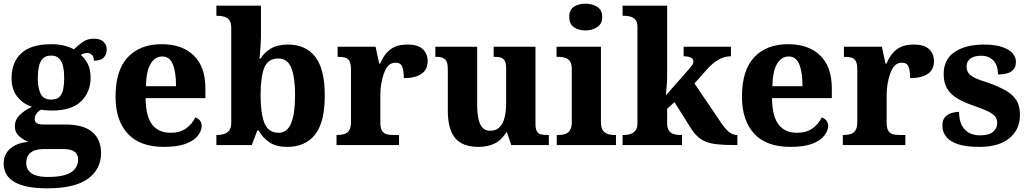

<svg xmlns="http://www.w3.org/2000/svg" viewBox="-21 -791 5614 1047"><path d="M235.7 236Q117 236 58 201.7Q-1 167.3 -1 100.8Q-1 66 15.5 41Q32 16 63.5 0.5Q95 -15 134 -17Q107 -28 83.5 -48.2Q60 -68.5 60 -103.2Q60 -137 84.5 -162Q109 -187 153 -209Q105 -224 73.5 -263.5Q42 -303 42 -365.1Q42 -451 95 -500.5Q148 -550 260 -550Q297.7 -550 328.9 -542.2Q360.1 -534.4 382 -522Q406 -545 430.8 -562.5Q455.7 -580 491.8 -580Q527 -580 544 -562.5Q561 -545 561 -521.5Q561 -496 545.5 -478Q530 -460 491 -460Q491 -481 480.5 -491.5Q469.9 -502 457 -502Q444 -502 435.5 -499Q427 -496 419 -492Q443 -472 458 -442Q473 -412 473 -368Q473 -289 421.4 -238.5Q369.8 -188 259.6 -188Q249 -188 230 -189.5Q211 -191 204 -193Q191 -187.3 179.5 -173.4Q168 -159.4 168 -142Q168 -126 180.5 -119Q193 -112 217 -112H334Q435 -112 482.5 -71Q530 -30 530 43Q530 132 458.1 184Q386.3 236 235.7 236ZM239 174Q296.5 174 332.7 163.5Q369 153 387 130.9Q405 108.8 405 79Q405 51.4 385.7 36.7Q366.4 22 327 22H209Q190 22 170 28.4Q149.9 34.7 136 51.4Q122 68 122 98.7Q122 123 136 140.5Q150 158 176.6 166Q203.2 174 239 174ZM257 -248Q288 -248 303 -262.5Q318 -277 323.5 -304Q329 -331 329 -365Q329 -399.7 323.2 -427.8Q317.5 -455.9 301.7 -471.9Q286 -488 256.9 -488Q229 -488 213 -472Q197 -456 191 -427.5Q185 -399 185 -364Q185 -313.5 200 -280.7Q215 -248 257 -248Z M873 10Q742 10 675.5 -62.2Q609 -134.5 609 -264Q609 -407 675.5 -478.5Q742 -550 861.3 -550Q972 -550 1035.5 -488.5Q1099 -427 1099 -309V-256H773Q774 -157 808.5 -112Q843 -67 909.7 -67Q961 -67 994.5 -91.4Q1028 -115.8 1044 -151Q1058 -146 1068.5 -134.5Q1079 -122.9 1079 -105Q1079 -79 1058.2 -51.5Q1037.3 -24 992.1 -7Q947 10 873 10ZM939 -321Q939 -397.5 921.5 -440.2Q904 -483 864 -483Q823 -483 799.5 -441.5Q776 -400 775 -321Z M1545 10Q1486 10 1449 -14.5Q1412 -39 1390 -79H1382L1352 0H1159V-55H1163Q1183 -55 1200.5 -60Q1218 -65 1229 -79.5Q1240 -94 1240 -124V-638Q1240 -667 1230 -681Q1220 -695 1201.5 -700Q1183 -705 1163 -705H1159V-760H1402V-591Q1402 -574 1400.5 -551.5Q1399 -529 1397.5 -507Q1396 -485 1394 -472H1400Q1420 -505 1456.5 -526.5Q1493 -548 1549 -548Q1646 -548 1698 -481.5Q1750 -415 1750 -269Q1750 -124 1697 -57Q1644 10 1545 10ZM1498 -67Q1546 -67 1567 -120Q1588 -173 1588 -271Q1588 -372 1567 -422Q1546 -472 1497 -472Q1441 -472 1420.5 -422.5Q1400 -373 1400 -270Q1400 -173 1421 -120Q1442 -67 1498 -67Z M1814 0V-55H1819Q1841 -55 1857 -60Q1873 -65 1883 -80.5Q1893 -96 1893 -127V-413Q1893 -443 1884.5 -458Q1876 -473 1861 -477Q1846 -481 1823 -481H1820V-536H2027L2047 -444H2052Q2066 -478 2086.5 -501.5Q2107 -525 2134 -536.5Q2161 -548 2202 -548Q2259 -548 2285 -522.5Q2311 -497 2311 -458Q2311 -411 2277 -388Q2243 -365 2181 -365Q2181 -405 2172.5 -427Q2164 -449 2136 -449Q2112 -449 2097 -433Q2082 -417 2072.5 -390.5Q2063 -364 2058 -333.5Q2053 -303 2053 -276V-122Q2053 -92 2062.5 -77.5Q2072 -63 2087 -59Q2102 -55 2122 -55H2155V0Z M2588 10Q2501 10 2461 -38Q2421 -86 2421 -188V-411Q2421 -439 2415 -454Q2409 -469 2394.5 -475Q2380 -481 2356 -481H2353V-536H2581V-220Q2581 -178 2587.5 -145.5Q2594 -113 2609.5 -95.5Q2625 -78 2652 -78Q2683 -78 2702 -96Q2721 -114 2730 -148Q2739 -182 2739 -228V-419Q2739 -447 2730.5 -461Q2722 -475 2707 -478Q2692 -481 2674 -481H2671V-536H2899V-116Q2899 -88 2907 -74.5Q2915 -61 2930 -58Q2945 -55 2964 -55H2972V0H2767L2743 -70H2740Q2714 -27 2676.5 -8.5Q2639 10 2588 10Z M3015 0V-55H3027Q3046 -55 3062 -60.5Q3078 -66 3087.5 -81.5Q3097 -97 3097 -125V-415Q3097 -442.6 3087.5 -456.3Q3078 -470 3062 -475.5Q3046 -481 3027 -481H3014V-536H3256V-124.3Q3256 -97 3265.5 -82Q3275 -67 3291 -61Q3307 -55 3326 -55H3338V0ZM3171.4 -625Q3133 -625 3108 -643Q3083 -661 3083 -697.5Q3083 -736.9 3108.2 -754Q3133.3 -771 3171 -771Q3208 -771 3235.5 -754Q3263 -736.9 3263 -697.5Q3263 -661 3235.5 -643Q3208 -625 3171.4 -625Z M3374 0V-55H3386Q3398 -55 3414.5 -59.5Q3431 -64 3443 -77.5Q3455 -91 3455 -118V-645Q3455 -673 3443 -685Q3431 -697 3414.5 -701Q3398 -705 3385 -705H3374V-760H3617V-377Q3617 -364 3616.5 -348Q3616 -332 3614 -316.5Q3612 -301 3611.5 -289Q3611 -277 3611 -272L3737 -415Q3746 -425 3751.5 -433Q3757 -441 3758.5 -447Q3760 -453 3760 -457Q3760 -470 3746 -477Q3732 -484 3707 -484V-536H3965V-484Q3940 -484 3918 -475.5Q3896 -467 3872 -448.5Q3848 -430 3823 -400L3766 -336L3900 -138Q3926 -97 3949 -76Q3972 -55 3997 -55H4000V0H3986Q3929 0 3891 -4Q3853 -8 3826.5 -19Q3800 -30 3780 -49.5Q3760 -69 3740 -102L3657 -234L3617 -198V-119Q3617 -91 3628 -77Q3639 -63 3655.5 -59Q3672 -55 3684 -55H3698V0Z M4289 10Q4158 10 4091.5 -62.2Q4025 -134.5 4025 -264Q4025 -407 4091.5 -478.5Q4158 -550 4277.3 -550Q4388 -550 4451.5 -488.5Q4515 -427 4515 -309V-256H4189Q4190 -157 4224.5 -112Q4259 -67 4325.7 -67Q4377 -67 4410.5 -91.4Q4444 -115.8 4460 -151Q4474 -146 4484.5 -134.5Q4495 -122.9 4495 -105Q4495 -79 4474.2 -51.5Q4453.3 -24 4408.1 -7Q4363 10 4289 10ZM4355 -321Q4355 -397.5 4337.5 -440.2Q4320 -483 4280 -483Q4239 -483 4215.5 -441.5Q4192 -400 4191 -321Z M4575 0V-55H4580Q4602 -55 4618 -60Q4634 -65 4644 -80.5Q4654 -96 4654 -127V-413Q4654 -443 4645.5 -458Q4637 -473 4622 -477Q4607 -481 4584 -481H4581V-536H4788L4808 -444H4813Q4827 -478 4847.5 -501.5Q4868 -525 4895 -536.5Q4922 -548 4963 -548Q5020 -548 5046 -522.5Q5072 -497 5072 -458Q5072 -411 5038 -388Q5004 -365 4942 -365Q4942 -405 4933.5 -427Q4925 -449 4897 -449Q4873 -449 4858 -433Q4843 -417 4833.5 -390.5Q4824 -364 4819 -333.5Q4814 -303 4814 -276V-122Q4814 -92 4823.5 -77.5Q4833 -63 4848 -59Q4863 -55 4883 -55H4916V0Z M5320 10Q5246 10 5202 -5Q5158 -20 5138 -46Q5118 -72 5118 -104.6Q5118 -134.9 5131 -150.9Q5144 -167 5166 -174Q5188 -181 5209 -181Q5209 -118 5239.5 -85.5Q5270 -53 5323 -53Q5373 -53 5395 -72.5Q5417 -92 5417 -120.6Q5417 -141.6 5405 -156.3Q5393 -171 5367 -183.5Q5341 -196 5296 -212Q5239 -231 5201.5 -253Q5164 -275 5144.5 -306.6Q5125 -338.3 5125 -387Q5125 -468 5185.2 -508Q5245.5 -548 5345 -548Q5406.8 -548 5445.9 -534Q5485 -520 5502 -499Q5519 -478 5519 -454Q5519 -420.4 5495.5 -402.7Q5472 -385 5421 -385Q5421 -435 5396.2 -461Q5371.4 -487 5328.8 -487Q5292 -487 5271 -472Q5250 -457 5250 -429Q5250 -406.9 5261 -391.9Q5272 -377 5299 -364.5Q5326 -352 5373 -338Q5425 -319 5463 -297.5Q5501 -276 5521 -245.2Q5541 -214.4 5541 -165Q5541 -84 5483 -37Q5425 10 5320 10Z"/></svg>

Font: Noto Serif Hentaigana EL
Style: Regular
Weight: 400
Designer: Kazuhiro Yamada
Foundry: nipponia
Version: Version 1.000